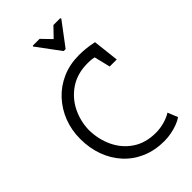

<svg xmlns="http://www.w3.org/2000/svg" viewBox="-272 -1006 1100 1100"><g transform="rotate(-45 278.0 -456.0)"><path d="M227 -916H281L337 -858L393 -916H448L451 -910L345 -769H329L223 -912ZM373 4Q297 4 236 -22Q175 -48 131 -95.5Q87 -143 63.5 -207Q40 -271 40 -346Q40 -417 64 -479Q88 -541 132.5 -589Q177 -637 238.5 -664Q300 -691 375 -691Q407 -691 435.5 -687.5Q464 -684 492 -678L510 -520H453L429 -618Q422 -619 412 -621Q402 -623 377 -623Q294 -623 235 -584Q176 -545 144.5 -482.5Q113 -420 111 -348Q112 -270 143 -205.5Q174 -141 232 -102.5Q290 -64 372 -64Q406 -64 440.5 -73.5Q475 -83 500 -99L525 -38Q508 -26 483 -16.5Q458 -7 429.5 -1.5Q401 4 373 4Z"/></g></svg>

Font: Kreon Light Light
Style: Regular
Weight: 300
Version: Version 2.002